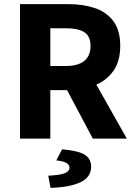

<svg xmlns="http://www.w3.org/2000/svg" viewBox="-20 -672 653 931"><path d="M77 0V-652H312Q381 -652 438 -633.5Q495 -615 529 -570.5Q563 -526 563 -449Q563 -374 529 -327Q495 -280 438 -257.5Q381 -235 312 -235H224V0ZM224 -352H300Q358 -352 388.5 -376.5Q419 -401 419 -449Q419 -497 388.5 -516Q358 -535 300 -535H224ZM430 0 285 -273 387 -368 595 0ZM225 239 214 180Q273 177 295 167.5Q317 158 317 141Q317 127 302 118Q287 109 253 106L281 52Q362 59 392 79Q422 99 422 136Q422 187 370.5 211.5Q319 236 225 239Z"/></svg>

Font: Source Sans 3 ExtraLight
Style: Bold
Weight: 700
Version: Version 3.052;hotconv 1.1.0;makeotfexe 2.6.0